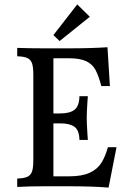

<svg xmlns="http://www.w3.org/2000/svg" viewBox="-20 -844 570 870"><path d="M508 -177 472 6Q398 0 290 0H180Q116 0 58 3V-35Q90 -36 105 -43.5Q120 -51 125.5 -68Q131 -85 131 -119V-505Q131 -539 125.5 -556Q120 -573 105 -580.5Q90 -588 58 -589V-627Q116 -625 180 -625H290Q396 -625 467 -630L478 -454H439Q427 -501 412.5 -527.5Q398 -554 370 -567Q342 -580 293 -580H222V-330H253Q296 -330 317.5 -346.5Q339 -363 340 -408H378L376 -380Q373 -334 373 -309Q373 -287 376 -240L378 -210H340Q339 -254 317.5 -269.5Q296 -285 253 -285H222V-45H293Q351 -45 386 -61Q421 -77 439 -105.5Q457 -134 469 -177ZM387 -768 250 -658 222 -685 330 -824Z"/></svg>

Font: Gupter Medium
Style: Regular
Weight: 500
Designer: Octavio Pardo
Version: Version 1.000